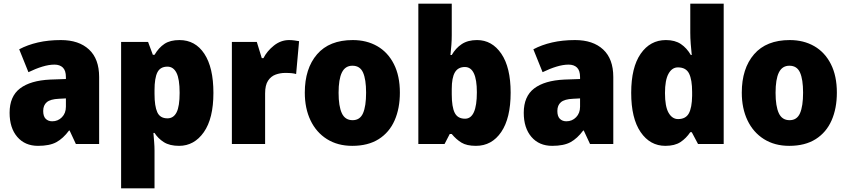

<svg xmlns="http://www.w3.org/2000/svg" viewBox="-20 -831 4593 1040"><path d="M310 -614Q407 -614 462 -563Q517 -512 517 -414V-51H391L357 -124H354Q322 -81 285.5 -61Q249 -41 186 -41Q115 -41 73.5 -89.5Q32 -138 32 -220Q32 -309 88.5 -352Q145 -395 252 -400L337 -403V-413Q337 -449 320.5 -465Q304 -481 275 -481Q245 -481 209 -470Q173 -459 134 -440L84 -564Q129 -588 185.5 -601Q242 -614 310 -614ZM299 -296Q253 -294 233.5 -277.5Q214 -261 214 -230Q214 -201 227.5 -187.5Q241 -174 263 -174Q294 -174 315.5 -196Q337 -218 337 -253V-298Z M952 -614Q1038 -614 1087 -539.5Q1136 -465 1136 -328Q1136 -189 1084 -115Q1032 -41 950 -41Q899 -41 867.5 -61Q836 -81 817 -111H811Q813 -86 815 -62Q817 -38 817 -14V189H636V-604H782L808 -534H817Q840 -573 871 -593.5Q902 -614 952 -614ZM887 -470Q848 -470 832.5 -439Q817 -408 817 -343V-322Q817 -256 832 -223Q847 -190 887 -190Q920 -190 936.5 -222.5Q953 -255 953 -328Q953 -403 936 -436.5Q919 -470 887 -470Z M1546 -614Q1560 -614 1574.5 -612Q1589 -610 1600 -608L1584 -430Q1574 -433 1560.5 -434.5Q1547 -436 1525 -436Q1498 -436 1473 -427Q1448 -418 1432 -394Q1416 -370 1416 -325V-51H1236V-604H1371L1398 -516H1407Q1426 -554 1463.5 -584Q1501 -614 1546 -614Z M2146 -329Q2146 -244 2117.5 -179Q2089 -114 2031.5 -77.5Q1974 -41 1888 -41Q1809 -41 1751 -77.5Q1693 -114 1662 -179Q1631 -244 1631 -329Q1631 -460 1697.5 -537Q1764 -614 1891 -614Q1966 -614 2023.5 -581Q2081 -548 2113.5 -484Q2146 -420 2146 -329ZM1814 -328Q1814 -256 1831.5 -218Q1849 -180 1890 -180Q1930 -180 1946.5 -218Q1963 -256 1963 -329Q1963 -401 1946.5 -438Q1930 -475 1889 -475Q1850 -475 1832 -438.5Q1814 -402 1814 -328Z M2427 -639Q2427 -615 2425 -588Q2423 -561 2420 -533H2427Q2448 -570 2481 -592Q2514 -614 2564 -614Q2645 -614 2695.5 -540Q2746 -466 2746 -329Q2746 -191 2695 -116Q2644 -41 2558 -41Q2508 -41 2479.5 -58.5Q2451 -76 2427 -105H2416L2388 -51H2246V-811H2427ZM2498 -468Q2461 -468 2444 -439Q2427 -410 2427 -349V-320Q2427 -252 2443 -220Q2459 -188 2499 -188Q2563 -188 2563 -331Q2563 -468 2498 -468Z M3095 -614Q3192 -614 3247 -563Q3302 -512 3302 -414V-51H3176L3142 -124H3139Q3107 -81 3070.5 -61Q3034 -41 2971 -41Q2900 -41 2858.5 -89.5Q2817 -138 2817 -220Q2817 -309 2873.5 -352Q2930 -395 3037 -400L3122 -403V-413Q3122 -449 3105.5 -465Q3089 -481 3060 -481Q3030 -481 2994 -470Q2958 -459 2919 -440L2869 -564Q2914 -588 2970.5 -601Q3027 -614 3095 -614ZM3084 -296Q3038 -294 3018.5 -277.5Q2999 -261 2999 -230Q2999 -201 3012.5 -187.5Q3026 -174 3048 -174Q3079 -174 3100.5 -196Q3122 -218 3122 -253V-298Z M3584 -41Q3501 -41 3450 -115.5Q3399 -190 3399 -328Q3399 -466 3450.5 -540Q3502 -614 3587 -614Q3636 -614 3668 -592.5Q3700 -571 3722 -533H3727Q3724 -560 3721.5 -593Q3719 -626 3719 -654V-811H3900V-51H3761L3727 -115H3719Q3697 -82 3666 -61.5Q3635 -41 3584 -41ZM3653 -186Q3694 -186 3711 -216.5Q3728 -247 3729 -312V-333Q3729 -399 3712.5 -432.5Q3696 -466 3652 -466Q3620 -466 3601 -431.5Q3582 -397 3582 -327Q3582 -254 3601.5 -220Q3621 -186 3653 -186Z M4513 -329Q4513 -244 4484.5 -179Q4456 -114 4398.5 -77.5Q4341 -41 4255 -41Q4176 -41 4118 -77.5Q4060 -114 4029 -179Q3998 -244 3998 -329Q3998 -460 4064.5 -537Q4131 -614 4258 -614Q4333 -614 4390.5 -581Q4448 -548 4480.5 -484Q4513 -420 4513 -329ZM4181 -328Q4181 -256 4198.5 -218Q4216 -180 4257 -180Q4297 -180 4313.5 -218Q4330 -256 4330 -329Q4330 -401 4313.5 -438Q4297 -475 4256 -475Q4217 -475 4199 -438.5Q4181 -402 4181 -328Z"/></svg>

Font: Noto Sans Tamil UI SemiCondensed Black
Style: Regular
Weight: 900
Width: 4
Designer: Jelle Bosma - Monotype Design Team
Foundry: Monotype Imaging Inc.
Version: Version 2.004; ttfautohint (v1.8.4.7-5d5b)